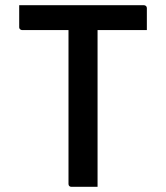

<svg xmlns="http://www.w3.org/2000/svg" viewBox="-20 -720 640 740"><path d="M54 -700H534Q539 -700 542.5 -697Q546 -694 546 -689Q546 -665 546 -646.5Q546 -628 546 -604H66Q63 -604 60 -605.5Q57 -607 55.5 -609.5Q54 -612 54 -615Q54 -638 54 -657.5Q54 -677 54 -700ZM356 0Q331 0 306 0Q281 0 255 0Q250 0 247 -3Q244 -6 244 -11Q244 -93 244 -171.5Q244 -250 244 -329Q244 -408 244 -487.5Q244 -567 244 -648H365L356 -626Q356 -603 356 -578.5Q356 -554 356 -530Q356 -506 356 -483Q356 -419 356 -356.5Q356 -294 356 -230.5Q356 -167 356 -99Q356 -72 356 -47Q356 -22 356 0Z"/></svg>

Font: Recursive Monospace Medium
Style: Regular
Weight: 500
Version: Version 1.047